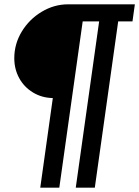

<svg xmlns="http://www.w3.org/2000/svg" viewBox="-20 -706 643 887"><path d="M603 -686 592 -607H526L418 161H330L438 -607H362L254 161H166L224 -253Q173 -254 132 -279Q91 -304 68.5 -345.5Q46 -387 46 -437Q46 -503 80.5 -560Q115 -617 172.5 -651.5Q230 -686 294 -686Z"/></svg>

Font: Chivo Black Italic
Style: Regular
Weight: 900
Italic angle: -8.05°
Designer: Hector Gatti
Foundry: Omnibus-Type
Version: Version 1.007